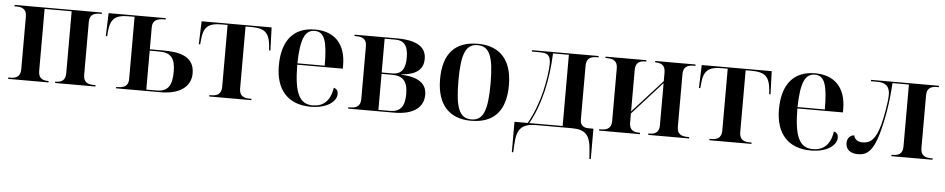

<svg xmlns="http://www.w3.org/2000/svg" viewBox="-42 -862 6820 1386"><g transform="rotate(5 3368.0 -169.0)"><path d="M19 0H311V-10H309C275 -10 237 -18 237 -76V-526H433V-76C433 -18 394 -10 361 -10H359V0H651V-10H638C604 -10 563 -18 563 -76V-463C563 -518 604 -526 638 -526H651V-536H19V-526H32C66 -526 107 -518 107 -462V-76C107 -18 66 -10 32 -10H19Z M801 0H1124C1271 0 1342 -66 1342 -155C1342 -280 1235 -302 1112 -302H1019V-462C1019 -514 1057 -526 1101 -526H1114V-536H700L694 -369H704L706 -400C715 -496 748 -526 847 -526H889V-75C889 -27 860 -10 813 -10H801ZM1094 -10H1019V-292H1089C1172 -292 1205 -253 1205 -156C1205 -52 1173 -10 1094 -10Z M1476 0H1781V-10H1766C1727 -10 1693 -22 1693 -77V-526H1735C1833 -526 1866 -496 1875 -400L1877 -369H1887L1881 -536H1374L1368 -369H1378L1381 -400C1389 -496 1422 -526 1521 -526H1563V-77C1563 -22 1528 -10 1487 -10H1476Z M2211 10C2336 10 2398 -48 2398 -99C2398 -119 2389 -136 2366 -141C2352 -42 2298 -1 2226 -1C2128 -1 2090 -81 2089 -284H2419V-308C2419 -466 2334 -548 2195 -548C2043 -548 1957 -452 1957 -265C1957 -91 2047 10 2211 10ZM2287 -294H2089C2093 -472 2123 -538 2194 -538C2264 -538 2287 -472 2287 -294Z M2483 0H2815C2961 0 3028 -60 3028 -148C3028 -228 2971 -271 2844 -278V-280C2951 -288 3002 -329 3002 -406C3002 -491 2935 -536 2789 -536H2483V-526H2496C2530 -526 2571 -518 2571 -462V-76C2571 -18 2530 -10 2496 -10H2483ZM2779 -281H2701V-526H2779C2846 -526 2872 -484 2872 -404C2872 -323 2845 -281 2779 -281ZM2784 -10H2701V-271H2778C2854 -271 2891 -235 2891 -141C2891 -51 2859 -10 2784 -10Z M3373 10C3538 10 3624 -82 3624 -270C3624 -457 3530 -548 3376 -548C3211 -548 3125 -457 3125 -270C3125 -82 3219 10 3373 10ZM3375 0C3289 0 3258 -72 3258 -270C3258 -466 3289 -538 3374 -538C3460 -538 3491 -466 3491 -270C3491 -72 3460 0 3375 0Z M3687 210H3697L3700 155C3705 37 3741 0 3850 0H4102C4203 0 4238 37 4245 155L4249 210H4259V-10H4224C4190 -10 4163 -24 4163 -69V-460C4163 -518 4204 -526 4238 -526H4251V-536H3768V-526H3820C3880 -526 3904 -515 3904 -447C3904 -405 3893 -327 3875 -249C3856 -170 3826 -87 3783 -10H3687ZM3794 -10C3872 -147 3914 -331 3921 -526H4036V-10Z M4301 0H4597V-10H4591C4557 -10 4519 -18 4519 -76V-143L4735 -382V-76C4735 -18 4696 -10 4663 -10H4657V0H4953V-10H4940C4906 -10 4865 -18 4865 -76V-460C4865 -518 4906 -526 4940 -526H4953V-536H4661V-526H4663C4696 -526 4735 -518 4735 -460V-396L4519 -158V-460C4519 -518 4557 -526 4591 -526H4597V-536H4301V-526H4314C4348 -526 4389 -518 4389 -460V-76C4389 -18 4348 -10 4314 -10H4301Z M5100 0H5405V-10H5390C5351 -10 5317 -22 5317 -77V-526H5359C5457 -526 5490 -496 5499 -400L5501 -369H5511L5505 -536H4998L4992 -369H5002L5005 -400C5013 -496 5046 -526 5145 -526H5187V-77C5187 -22 5152 -10 5111 -10H5100Z M5835 10C5960 10 6022 -48 6022 -99C6022 -119 6013 -136 5990 -141C5976 -42 5922 -1 5850 -1C5752 -1 5714 -81 5713 -284H6043V-308C6043 -466 5958 -548 5819 -548C5667 -548 5581 -452 5581 -265C5581 -91 5671 10 5835 10ZM5911 -294H5713C5717 -472 5747 -538 5818 -538C5888 -538 5911 -472 5911 -294Z M6177 7C6245 7 6286 -32 6322 -155C6347 -244 6373 -374 6381 -526H6500V-76C6500 -18 6461 -10 6428 -10H6419V0H6717V-10H6705C6670 -10 6630 -18 6630 -76V-460C6630 -518 6670 -526 6705 -526H6717V-536H6225V-526H6268C6312 -526 6362 -517 6362 -438C6362 -388 6341 -273 6326 -218C6297 -112 6259 -81 6204 -81C6168 -81 6145 -97 6139 -126C6111 -125 6088 -102 6088 -67C6088 -21 6121 7 6177 7Z"/></g></svg>

Font: Noto Serif Display SemiBold
Style: Regular
Weight: 600
Designer: Monotype Design Team
Foundry: Monotype Imaging Inc.
Version: Version 2.009